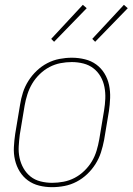

<svg xmlns="http://www.w3.org/2000/svg" viewBox="-20 -767 549 795"><path d="M195 8Q168 8 142 1.5Q116 -5 95.5 -20Q75 -35 61.5 -57Q48 -79 42 -105Q36 -131 37.5 -158.5Q39 -186 43 -213L63 -333Q67 -359 75 -384Q83 -409 97.5 -432Q112 -455 132 -474Q152 -493 176 -505.5Q200 -518 226 -523Q252 -528 278 -528Q305 -528 331.5 -521.5Q358 -515 378.5 -500Q399 -485 412.5 -463Q426 -441 431.5 -415Q437 -389 436 -361.5Q435 -334 431 -307L411 -187Q406 -161 398 -136Q390 -111 375.5 -88Q361 -65 341 -46Q321 -27 297 -14.5Q273 -2 247 3Q221 8 195 8ZM196 -10Q219 -10 243 -14.5Q267 -19 289 -30.5Q311 -42 329.5 -60Q348 -78 360.5 -99Q373 -120 380 -143.5Q387 -167 391 -190L411 -310Q415 -334 416 -358.5Q417 -383 412.5 -406.5Q408 -430 396.5 -450Q385 -470 367 -484Q349 -498 325.5 -504Q302 -510 277 -510Q254 -510 230.5 -505.5Q207 -501 185 -489.5Q163 -478 144.5 -460Q126 -442 113.5 -421Q101 -400 93.5 -376.5Q86 -353 82 -330L62 -210Q59 -186 57.5 -161.5Q56 -137 61 -113.5Q66 -90 77.5 -70Q89 -50 106.5 -36Q124 -22 147.5 -16Q171 -10 196 -10ZM374 -594 362 -606 493 -747 509 -733ZM204 -594 192 -606 323 -747 339 -733Z"/></svg>

Font: Iosevka Term Curly Thin
Style: Italic
Weight: 100
Italic angle: -9°
Designer: Belleve Invis
Foundry: Belleve Invis
Version: Version 32.3.0